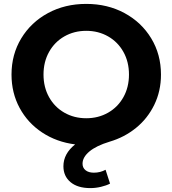

<svg xmlns="http://www.w3.org/2000/svg" viewBox="-20 -732 884 984"><path d="M403 107Q403 128 418.5 140.5Q434 153 461 153Q494 153 521 138L544 209Q525 219 497.5 225.5Q470 232 443 232Q378 232 341.5 201.5Q305 171 305 120Q305 56 365 8Q270 -4 196 -53Q122 -102 80.5 -179Q39 -256 39 -350Q39 -453 89 -535.5Q139 -618 226 -665Q313 -712 422 -712Q531 -712 618 -665Q705 -618 755 -535.5Q805 -453 805 -350Q805 -265 770.5 -194.5Q736 -124 676.5 -76Q617 -28 542 -6Q473 15 438 44.5Q403 74 403 107ZM422 -126Q484 -126 534 -154.5Q584 -183 612.5 -234Q641 -285 641 -350Q641 -415 612.5 -466Q584 -517 534 -545.5Q484 -574 422 -574Q360 -574 310 -545.5Q260 -517 231.5 -466Q203 -415 203 -350Q203 -285 231.5 -234Q260 -183 310 -154.5Q360 -126 422 -126Z"/></svg>

Font: APTA Sans Regular
Style: Bold Italic
Weight: 700
Version: Version 7.200